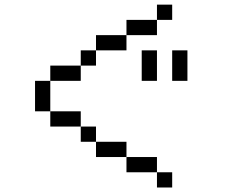

<svg xmlns="http://www.w3.org/2000/svg" viewBox="-20 -887 1040 840"><path d="M600 -666.7H666.7V-533.3H600ZM733.3 -800H666.7V-866.7H733.3ZM133.3 -400V-533.3H200V-400ZM733.3 -133.3V-66.7H666.7V-133.3ZM733.3 -666.7H800V-533.3H733.3ZM400 -333.3V-266.7H333.3V-333.3ZM400 -266.7H533.3V-200H400ZM400 -666.7V-600H333.3V-666.7ZM400 -733.3H533.3V-666.7H400ZM533.3 -133.3V-200H666.7V-133.3ZM533.3 -733.3V-800H666.7V-733.3ZM200 -333.3V-400H333.3V-333.3ZM200 -533.3V-600H333.3V-533.3Z"/></svg>

Font: Galmuri14 Regular
Style: Regular
Weight: 400
Designer: Lee Minseo (quiple)
Version: Version 2.399;hotconv 1.1.1;makeotfexe 2.6.0 DEVELOPMENT